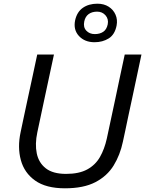

<svg xmlns="http://www.w3.org/2000/svg" viewBox="-20 -1008 786 1039"><path d="M331.5 11Q229 11 170.2 -30.8Q111.5 -72.5 92.8 -141.8Q74 -211 91.5 -292.5Q97.5 -322.5 108 -370.8Q118.5 -419 130 -473.5Q144.5 -541 156.8 -597.5Q169 -654 181.5 -713H272Q259.5 -654 247.2 -597.5Q235 -541 220.5 -473L182 -292Q168.5 -228.5 179 -177.8Q189.5 -127 228 -97Q266.5 -67 337.5 -67Q408 -67 452.2 -91.2Q496.5 -115.5 521 -158.5Q545.5 -201.5 558 -258L604 -473Q618 -540.5 630.2 -597.2Q642.5 -654 655 -713H745.5Q733 -654 721 -597.5Q709 -541 694.5 -473Q684.5 -427.5 675 -382.5Q665.5 -337.5 657.8 -300.5Q650 -263.5 645 -241Q630 -169.5 595 -112.5Q560 -55.5 496.2 -22.2Q432.5 11 331.5 11ZM491.5 -779.5Q438.5 -779.5 407.2 -813.2Q376 -847 386.5 -898Q396.5 -943.5 428.5 -965.8Q460.5 -988 507 -988Q542.5 -988 568 -971.8Q593.5 -955.5 605.2 -928.5Q617 -901.5 611 -870Q601.5 -821 568.5 -800.2Q535.5 -779.5 491.5 -779.5ZM493 -823.5Q520 -823.5 538.5 -835.8Q557 -848 563 -876.5Q568.5 -905 551 -925Q533.5 -945 505.5 -945Q478 -945 459.8 -931.8Q441.5 -918.5 436 -892Q429.5 -861 447 -842.2Q464.5 -823.5 493 -823.5Z"/></svg>

Font: Commissioner
Style: Italic
Weight: 400
Italic angle: -12°
Designer: Kostas Bartsokas
Foundry: Kostas Bartsokas
Version: Version 1.000; ttfautohint (v1.8.3)